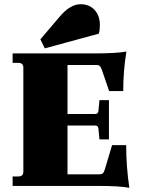

<svg xmlns="http://www.w3.org/2000/svg" viewBox="-20 -884 681 913"><path d="M193 -654 172 -697 264 -805Q314 -864 363 -864Q405 -864 430 -836.5Q455 -809 455 -765Q455 -742 450 -724ZM595 9Q550 0 440 0H40V-45H68Q91 -45 91 -68V-562Q91 -585 68 -585H40V-630H426Q536 -630 581 -639Q566 -545 566 -451H499L464 -553Q459 -566 454 -570.5Q449 -575 437 -575H301V-342H434Q446 -342 448 -356L453 -408H498V-221H453L448 -273Q446 -287 434 -287H301V-55H451Q463 -55 468.5 -59.5Q474 -64 478 -77L513 -194H580Q580 -93 595 9Z"/></svg>

Font: Arapey Black
Style: Regular
Weight: 900
Designer: Eduardo Rodriguez Tunni
Foundry: Eduardo Rodriguez Tunni
Version: Version 4.000